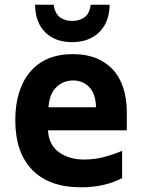

<svg xmlns="http://www.w3.org/2000/svg" viewBox="-20 -786 603 816"><path d="M324 10Q189 10 117 -64Q45 -138 45 -275Q45 -406 108.5 -481Q172 -556 290 -556Q398 -556 458.5 -491.5Q519 -427 519 -306V-232H184Q187 -171 230 -139.5Q273 -108 338 -108Q381 -108 421 -118.5Q461 -129 499 -145V-29Q463 -10 419 0Q375 10 324 10ZM388 -330Q387 -386 360 -415Q333 -444 291 -444Q249 -444 219.5 -415.5Q190 -387 186 -330ZM286 -607Q214 -607 172 -649Q130 -691 129 -766H208Q214 -727 235.5 -712Q257 -697 287 -697Q317 -697 338.5 -712Q360 -727 366 -766H446Q445 -692 402 -649.5Q359 -607 286 -607Z"/></svg>

Font: Noto Sans Mono SemiCondensed
Style: Bold
Weight: 700
Width: 4
Designer: Monotype Design Team
Foundry: Monotype Imaging Inc.
Version: Version 2.014